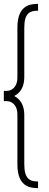

<svg xmlns="http://www.w3.org/2000/svg" viewBox="-20 -770 254 1004"><path d="M71 89C71 198 127 214 179 214V179C138 179 107 168 107 89V-170C107 -225 81 -255 54 -268C81 -281 107 -310 107 -366V-625C107 -704 138 -714 179 -714V-750C127 -750 71 -734 71 -625V-366C71 -306 32 -295 18 -295H0V-241H18C32 -241 71 -230 71 -170Z"/></svg>

Font: Rawengulk
Style: Regular
Weight: 400
Version: Version 0.9